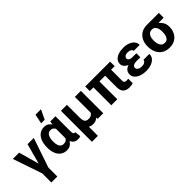

<svg xmlns="http://www.w3.org/2000/svg" viewBox="130 -1890 3202 3202"><g transform="rotate(-45 1731.5 -289.0)"><path d="M326.2 -43V203.6H184.6V-43ZM247.6 -129.4 355.5 -528.3H502.9L323.2 0H228.5ZM156.3 -528.3 269 -126.5 283.2 0H188.5L8.3 -528.3Z M546.9 -250.5V-260.7Q546.9 -341.8 570.6 -404.3Q594.2 -466.8 640.4 -502.4Q686.5 -538.1 753.4 -538.1Q812.5 -538.1 850.6 -502.4Q888.7 -466.8 910.2 -405.3Q931.6 -343.7 940.4 -266.1V-249Q931.6 -174.8 910.2 -116.5Q888.7 -58.1 850.3 -24.2Q812 9.8 752.4 9.8Q686 9.8 640.1 -23.4Q594.2 -56.6 570.6 -115.5Q546.9 -174.3 546.9 -250.5ZM688.5 -260.7V-250.5Q688.5 -208.5 698 -175.3Q707.5 -142.1 729.2 -123Q751 -104 788.1 -104Q824.7 -104 847.2 -121.1Q869.6 -138.2 881.6 -168.7Q893.6 -199.2 898.4 -238.8V-273.4Q894.5 -317.9 882.6 -351.8Q870.6 -385.7 847.9 -405Q825.2 -424.3 789.1 -424.3Q752.4 -424.3 730.2 -402.1Q708 -379.9 698.2 -342.8Q688.5 -305.7 688.5 -260.7ZM891.6 -528.3H1014.2V-171.4Q1014.2 -133.8 1023.4 -120.1Q1032.7 -106.4 1049.3 -106.4Q1052.7 -106.4 1055.2 -106.9Q1057.6 -107.4 1059.6 -107.9L1071.8 -2Q1055.7 5.9 1041.3 8.1Q1026.9 10.3 1010.3 10.3Q971.7 10.3 943.1 -5.6Q914.6 -21.5 896.7 -54.2Q878.9 -86.9 873 -138.7V-415ZM762.2 -613.8 797.4 -782.2H925.8L845.7 -613.8Z M1471.7 -528.3H1613.3V0H1481.4L1471.7 -122.1ZM1489.7 -245.6 1546.4 -246.6Q1546.4 -172.9 1526.9 -114.7Q1507.3 -56.6 1467.8 -23.2Q1428.2 10.3 1368.7 10.3Q1315.9 10.3 1278.8 -15.4Q1241.7 -41 1221.7 -97.2L1207.5 -225.6H1284.2Q1284.2 -175.8 1295.2 -149.9Q1306.2 -124 1325.7 -114.5Q1345.2 -105 1372.1 -105Q1417.5 -105 1443.1 -123.3Q1468.8 -141.6 1479.2 -173.3Q1489.7 -205.1 1489.7 -245.6ZM1143.1 -528.3H1284.2V203.1H1143.1Z M2303.2 -528.3V-420.9H1716.3V-528.3ZM1943.4 -528.3V0H1802.2V-528.3ZM2078.1 -528.3H2219.7L2219.2 -165.5Q2219.2 -132.3 2232.7 -121.6Q2246.1 -110.8 2273.4 -110.8Q2286.1 -110.8 2296.6 -111.8Q2307.1 -112.8 2314.9 -114.3V-7.3Q2297.4 -1.5 2276.4 2.2Q2255.4 5.9 2229.5 5.9Q2160.2 5.9 2119.1 -30.3Q2078.1 -66.4 2078.1 -150.4Z M2590.3 -287.1H2710.9V-223.1H2619.1Q2574.7 -223.1 2548.3 -208.7Q2522 -194.3 2522 -160.2Q2522 -144 2532.7 -129.6Q2543.5 -115.2 2564.9 -106Q2586.4 -96.7 2618.7 -96.7Q2666.5 -96.7 2691.7 -114.7Q2716.8 -132.8 2716.8 -156.7H2857.4Q2857.4 -98.6 2823.2 -62Q2789.1 -25.4 2735.8 -7.8Q2682.6 9.8 2626 9.8Q2556.2 9.8 2500.7 -9.3Q2445.3 -28.3 2413.1 -64Q2380.9 -99.6 2380.9 -149.4Q2380.9 -193.4 2406 -224.1Q2431.2 -254.9 2478 -271Q2524.9 -287.1 2590.3 -287.1ZM2710.9 -252H2590.3Q2531.3 -252 2486.1 -269.8Q2440.9 -287.6 2415.5 -317.6Q2390.1 -347.7 2390.1 -383.8Q2390.1 -433.6 2420.2 -468Q2450.2 -502.4 2503.2 -520Q2556.2 -537.6 2626 -537.6Q2717.3 -537.6 2783.2 -494.9Q2849.1 -452.1 2849.1 -376.5H2708Q2708 -402.3 2682.6 -416.7Q2657.2 -431.2 2619.1 -431.2Q2572.8 -431.2 2552 -412.6Q2531.3 -394 2531.3 -372.6Q2531.3 -355.5 2541.3 -343.3Q2551.3 -331.1 2570.8 -324.2Q2590.3 -317.4 2619.1 -317.4H2710.9Z M2923.8 -258.8V-269Q2923.8 -343.3 2952.6 -401.9Q2981.4 -460.4 3036.9 -494.4Q3092.3 -528.3 3171.9 -528.3Q3188 -520.5 3205.6 -492.2Q3223.1 -463.9 3266.1 -451.2Q3324.2 -428.2 3369.1 -373.3Q3414.1 -318.4 3414.1 -249V-238.8Q3414.1 -168.9 3386 -112.5Q3357.9 -56.2 3304.2 -22.9Q3250.5 10.3 3172.9 10.3Q3092.8 10.3 3037.1 -24.9Q2981.4 -60.1 2952.6 -120.8Q2923.8 -181.6 2923.8 -258.8ZM3064.9 -269V-258.8Q3064.9 -215.8 3075.2 -180.7Q3085.4 -145.5 3109.1 -124.5Q3132.8 -103.5 3172.9 -103.5Q3209.5 -103.5 3231.4 -124.5Q3253.4 -145.5 3263.2 -180.7Q3272.9 -215.8 3272.9 -258.8V-269Q3272.9 -308.6 3263.4 -341.6Q3253.9 -374.5 3231.7 -394.5Q3209.5 -414.5 3172.4 -414.5Q3133.3 -414.5 3109.6 -394.5Q3085.9 -374.5 3075.4 -341.6Q3064.9 -308.6 3064.9 -269ZM3452.6 -528.3V-414.5H3172.4V-528.3Z"/></g></svg>

Font: RobotoDEMO
Style: Regular
Weight: 400
Designer: Christian Robertson
Foundry: Google
Version: Version 2.136